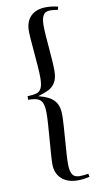

<svg xmlns="http://www.w3.org/2000/svg" viewBox="-111 -869 595 1144"><g transform="rotate(-10 186.0 -297.5)"><path d="M263 227Q201 227 165.5 194Q130 161 130 106Q130 83 133 43.5Q136 4 139.5 -42Q143 -88 146 -130Q149 -172 149 -199Q149 -242 139.5 -262.5Q130 -283 110 -290Q90 -297 55 -297V-319Q90 -320 110 -326Q130 -332 139.5 -352.5Q149 -373 149 -416Q149 -443 146 -482Q143 -521 139.5 -562.5Q136 -604 133 -641Q130 -678 130 -701Q130 -757 162.5 -789.5Q195 -822 257 -822Q274 -822 292.5 -819.5Q311 -817 327 -813L323 -794Q311 -796 300 -797.5Q289 -799 275 -799Q261 -799 249 -793Q237 -787 229.5 -769Q222 -751 222 -714Q222 -692 224.5 -656Q227 -620 230.5 -580Q234 -540 236.5 -503Q239 -466 239 -442Q239 -394 222 -368Q205 -342 177.5 -329.5Q150 -317 117 -308Q150 -300 177.5 -286.5Q205 -273 222 -247Q239 -221 239 -174Q239 -150 236.5 -110Q234 -70 230.5 -25.5Q227 19 224.5 58Q222 97 222 119Q222 154 229.5 173Q237 192 249.5 198Q262 204 277 204Q293 204 305 202.5Q317 201 331 199L335 218Q319 222 300.5 224.5Q282 227 263 227Z"/></g></svg>

Font: Literata 60pt
Style: Regular
Weight: 400
Designer: Latin by Veronika Burian and Jose Scaglione. Greek by Irene Vlachou. Cyrillic by Vera Evstafieva.
Foundry: TypeTogether
Version: Version 3.002